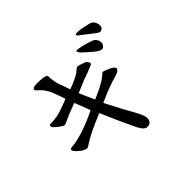

<svg xmlns="http://www.w3.org/2000/svg" viewBox="-169 -1011 1339 1339"><g transform="rotate(-45 500.0 -341.5)"><path d="M404 -298Q385 -348 381 -359L359 -414Q328 -402 312.5 -396.5Q297 -391 275.5 -382Q254 -373 243 -368Q232 -363 222.5 -358Q213 -353 205 -352Q197 -350 176 -365Q164 -373 153.5 -382Q143 -391 134 -400Q125 -409 127 -420Q127 -424 130 -426Q133 -428 143 -428Q153 -428 174 -430Q195 -432 207.5 -434Q220 -436 257.5 -448.5Q295 -461 309 -467L336 -478Q328 -500 320.5 -522.5Q313 -545 304 -567.5Q295 -590 283.5 -607.5Q272 -625 262.5 -636Q253 -647 240 -657.5Q227 -668 226.5 -675.5Q226 -683 235 -689Q241 -693 255.5 -694Q270 -695 281 -695Q289 -695 308.5 -693.5Q328 -692 341.5 -689Q355 -686 359 -680Q363 -674 363 -660Q363 -646 366 -629.5Q369 -613 371 -603.5Q373 -594 382 -570L396 -531L406 -501Q423 -507 442 -514.5Q461 -522 478.5 -530.5Q496 -539 508.5 -547Q521 -555 533 -566Q545 -576 551 -578Q557 -579 572.5 -574.5Q588 -570 604.5 -564Q621 -558 629 -547Q637 -535 635 -527Q633 -521 618 -516L579 -500L518 -478L454 -451L429 -441Q449 -395 453 -385L479 -328Q497 -336 512 -342.5Q527 -349 548.5 -359.5Q570 -370 592 -383Q614 -396 629.5 -410Q645 -424 651 -426Q658 -427 672 -421.5Q686 -416 704 -408Q722 -400 731 -390.5Q740 -381 739 -375Q739 -369 729 -359.5Q719 -350 688.5 -342Q658 -334 616 -318.5Q574 -303 553 -293L502 -271Q513 -251 536 -206.5Q559 -162 564.5 -151.5Q570 -141 600 -87.5Q630 -34 637 -15Q644 4 645 19Q646 34 637.5 48.5Q629 63 606 65Q583 67 565 42Q547 17 531 -21L487 -116L445 -212L432 -241Q395 -226 359 -209.5Q323 -193 301 -182.5Q279 -172 258.5 -160Q238 -148 223 -138Q209 -127 201 -127Q193 -126 180.5 -131.5Q168 -137 157.5 -144.5Q147 -152 134 -164Q121 -176 115.5 -185.5Q110 -195 114 -201Q116 -205 122.5 -207Q129 -209 145.5 -210Q162 -211 183.5 -216Q205 -221 230 -228Q255 -235 294.5 -250Q334 -265 360 -277L404 -298ZM701 -576 668 -605Q656 -615 644 -627Q632 -639 627 -648.5Q622 -658 625 -660Q627 -662 636 -662Q645 -661 663.5 -657.5Q682 -654 689.5 -652Q697 -650 729.5 -640.5Q762 -631 772 -622Q782 -613 787.5 -599.5Q793 -586 791 -572Q789 -562 781 -552Q773 -542 764 -541Q756 -540 740.5 -547.5Q725 -555 701 -576ZM862 -648Q854 -639 844 -637Q834 -635 822.5 -642.5Q811 -650 791 -666Q771 -682 754 -695L721 -720Q711 -726 706.5 -732Q702 -738 702.5 -743Q703 -748 722.5 -748Q742 -748 770.5 -742.5Q799 -737 822.5 -731Q846 -725 856 -710Q866 -695 868 -680Q870 -658 862 -648Z"/></g></svg>

Font: ChillKai
Style: Regular
Weight: 400
Designer: ChillType
Foundry: 寒蝉字型
Version: Version 2.000